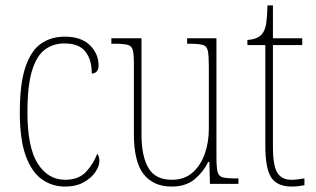

<svg xmlns="http://www.w3.org/2000/svg" viewBox="-20 -677 1163 707"><path d="M220 10Q172 10 134.5 -16.5Q97 -43 75 -102.5Q53 -162 53 -263Q53 -370 74 -431Q95 -492 132 -517Q169 -542 219 -542Q279 -542 311 -510.5Q343 -479 343 -436Q343 -420 335.5 -413Q328 -406 318 -406Q318 -457 294.5 -487Q271 -517 217 -517Q176 -517 145.5 -494.5Q115 -472 98 -417Q81 -362 81 -264Q81 -134 119 -74.5Q157 -15 220 -15Q270 -15 297.5 -45Q325 -75 338 -111Q346 -102 346 -84Q346 -66 331.5 -44Q317 -22 288.5 -6Q260 10 220 10Z M612 10Q545 10 509 -35.5Q473 -81 473 -184V-443Q473 -477 469 -492.5Q465 -508 449.5 -512Q434 -516 401 -516H390V-536H501V-182Q501 -102 526.5 -58.5Q552 -15 613 -15Q659 -15 689 -41.5Q719 -68 734 -110.5Q749 -153 749 -203V-431Q749 -471 745.5 -489Q742 -507 727 -511.5Q712 -516 677 -516H669V-536H777V-99Q777 -62 781 -45Q785 -28 800 -24Q815 -20 847 -20H858V0H753L751 -81H747Q728 -43 696 -16.5Q664 10 612 10Z M1055 10Q1001 10 979 -23Q957 -56 957 -141V-511H891V-530Q929 -532 945 -552Q957 -567 960.5 -592.5Q964 -618 965 -657H985V-536H1093V-511H985V-138Q985 -66 1001.5 -40.5Q1018 -15 1053 -15Q1066 -15 1076.5 -16.5Q1087 -18 1101 -20V5Q1076 10 1055 10Z"/></svg>

Font: Noto Serif Sinhala Condensed Thin
Style: Regular
Weight: 100
Width: 3
Designer: Jelle Bosma - Monotype Design Team
Foundry: Monotype Imaging Inc.
Version: Version 2.007; ttfautohint (v1.8.4.7-5d5b)